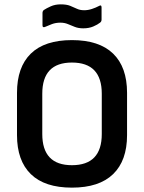

<svg xmlns="http://www.w3.org/2000/svg" viewBox="-20 -850 661 881"><path d="M310 11Q185 11 121.5 -51Q58 -113 58 -230V-424Q58 -542 121.5 -604Q185 -666 310 -666Q435 -666 499 -604Q563 -542 563 -424V-230Q563 -113 499 -51Q435 11 310 11ZM310 -92Q447 -92 447 -235V-420Q447 -563 310 -563Q174 -563 174 -420V-235Q174 -92 310 -92ZM362 -720Q340 -720 323.5 -726.5Q307 -733 291.5 -739.5Q276 -746 257 -746Q236 -746 218.5 -739.5Q201 -733 188 -727Q175 -721 175 -734V-790Q175 -799 181 -804Q193 -812 213 -821Q233 -830 259 -830Q285 -830 301.5 -823.5Q318 -817 332.5 -810Q347 -803 366 -803Q384 -803 402 -809Q420 -815 433 -822Q446 -830 446 -816V-760Q446 -751 439 -746Q428 -737 408 -728.5Q388 -720 362 -720Z"/></svg>

Font: Sofia Sans Semi Condensed
Style: Bold
Weight: 700
Designer: Botio Nikoltchev, Ani Petrova
Foundry: lettersoup
Version: Version 4.100; ttfautohint (v1.8.4.7-5d5b)